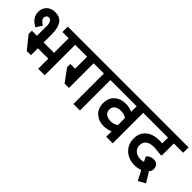

<svg xmlns="http://www.w3.org/2000/svg" viewBox="66 -1351 2205 2205"><g transform="rotate(45 1169.0 -248.5)"><path d="M583.8 -495V0H477.5V-163.8H308.8V-51.2H241.2L117.5 -205V-257.5H200V-387.5Q200 -390 200.6 -421.2Q201.2 -452.5 188.1 -478.1Q175 -503.8 148.8 -503.8Q131.2 -503.8 119.4 -491.9Q107.5 -480 107.5 -461.2Q107.5 -437.5 123.1 -421.2Q138.8 -405 166.2 -388.8L118.8 -313.8Q70 -338.8 42.5 -376.2Q15 -413.8 15 -461.2Q15 -522.5 54.4 -560.6Q93.8 -598.8 157.5 -598.8Q235 -598.8 271.9 -546.2Q308.8 -493.8 308.8 -387.5V-257.5H477.5V-495H376.2V-582.5H695V-495Z M1156.2 -495V0H1050V-495H883.8V-93.8H812.5L700 -247.5V-300H777.5V-495H635V-582.5H1267.5V-495Z M1688.8 -495V0H1582.5V-87.5Q1532.5 -65 1475 -65Q1393.8 -65 1338.8 -113.8Q1283.8 -162.5 1283.8 -246.2Q1283.8 -333.8 1338.1 -381.2Q1392.5 -428.8 1475 -428.8Q1532.5 -428.8 1582.5 -405V-495H1207.5V-582.5H1800V-495ZM1582.5 -191.2V-303.8Q1546.2 -331.2 1492.5 -331.2Q1446.2 -331.2 1416.2 -310Q1386.2 -288.8 1386.2 -246.2Q1386.2 -203.8 1416.2 -182.5Q1446.2 -161.2 1492.5 -161.2Q1542.5 -161.2 1582.5 -191.2Z M1921.2 -203.8Q1921.2 -155 1954.4 -125Q1987.5 -95 2045 -95Q2070 -95 2092.5 -102.5L2063.8 -162.5Q2066.2 -166.2 2076.9 -175.6Q2087.5 -185 2107.5 -194.4Q2127.5 -203.8 2152.5 -203.8Q2191.2 -203.8 2211.9 -180.6Q2232.5 -157.5 2232.5 -125Q2232.5 -91.2 2208.8 -67.5L2285 55L2198.8 102.5L2136.2 -15Q2090 2.5 2043.8 2.5Q1980 2.5 1928.8 -23.8Q1877.5 -50 1848.1 -98.1Q1818.8 -146.2 1818.8 -208.8Q1818.8 -296.2 1877.5 -349.4Q1936.2 -402.5 2042.5 -402.5H2091.2V-495H1740V-582.5H2337.5V-495H2186.2V-302.5L2175 -293.8L2141.2 -297.5Q2083.8 -305 2052.5 -305Q1990 -305 1955.6 -278.1Q1921.2 -251.2 1921.2 -203.8Z"/></g></svg>

Font: Cambay
Style: Bold
Weight: 700
Designer: Pooja Saxena
Foundry: Pooja Saxena
Version: Version 1.096;PS 001.096;hotconv 1.0.70;makeotf.lib2.5.58329